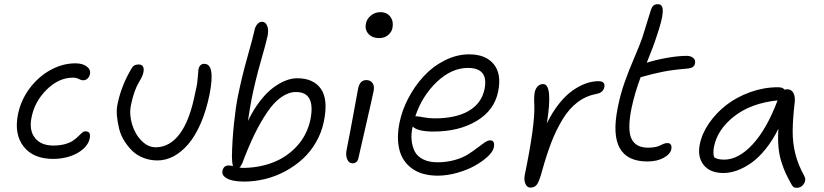

<svg xmlns="http://www.w3.org/2000/svg" viewBox="-20 -815 3942 918"><path d="M234.9 -55.2Q139.2 -55.2 93 -114.3Q46.9 -173.3 65.9 -268.1Q79.6 -335.9 121.3 -392.1Q163.1 -448.2 221.2 -480.2Q279.3 -512.2 340.8 -512.2Q374.5 -512.2 394.5 -497.3Q414.6 -482.4 410.2 -460.9Q407.2 -447.8 398.7 -439.5Q390.1 -431.2 377.9 -431.2Q368.2 -431.2 356.4 -437.5Q344.7 -443.8 329.1 -443.8Q261.2 -443.8 203.4 -386.7Q145.5 -329.6 130.9 -253.9Q118.2 -192.4 147 -155.8Q175.8 -119.1 234.9 -119.1Q267.1 -119.1 291.7 -126.2Q316.4 -133.3 330.3 -143.3Q344.2 -153.3 354 -163.1Q363.8 -172.9 371.8 -179.9Q379.9 -187 387.2 -187Q402.3 -187 407.2 -179.4Q412.1 -171.9 409.2 -153.8Q403.3 -125 377.4 -102.3Q351.6 -79.6 314 -67.4Q276.4 -55.2 234.9 -55.2Z M732.9 -47.9Q697.3 -47.9 666 -60.1Q634.8 -72.3 613 -93.3Q591.3 -114.3 574.2 -141.6Q557.1 -168.9 549.6 -199.5Q542 -230 539.1 -261.5Q536.1 -293 543 -321.8Q560.5 -405.8 607.9 -485.8Q618.2 -506.8 642.1 -506.8Q672.4 -506.8 666 -470.2Q663.1 -456.5 655.8 -442.1Q648.4 -427.7 640.6 -415Q632.8 -402.3 623 -375.2Q613.3 -348.1 606 -312Q597.2 -267.6 611.6 -220.2Q626 -172.9 657 -141.8Q688 -110.8 724.1 -110.8Q792 -110.8 840.3 -176.3Q888.7 -241.7 914.1 -375Q920.4 -399.9 922.9 -418Q925.3 -436 926.3 -453.1Q927.2 -470.2 928.7 -481.9Q933.6 -509.8 957 -509.8Q1010.3 -509.8 981.9 -363.8Q966.3 -286.1 939.7 -225.1Q913.1 -164.1 880.1 -125.7Q847.2 -87.4 809.8 -67.6Q772.5 -47.9 732.9 -47.9Z M1146.5 53.2Q1117.7 53.2 1094 48.3Q1070.3 43.5 1055.2 31.5Q1040 19.5 1043.5 2Q1049.3 -23.9 1072.8 -23.9Q1082 -23.9 1093.8 -21Q1088.9 -39.6 1088.9 -66.9Q1090.3 -143.6 1098.6 -223.4Q1106.9 -303.2 1117.7 -356Q1136.7 -449.7 1163.6 -544.4Q1190.4 -639.2 1196.8 -669.9Q1199.7 -686.5 1209.7 -698.7Q1219.7 -710.9 1232.4 -710.9Q1248.5 -710.9 1256.8 -693.1Q1265.1 -675.3 1259.8 -645Q1252.9 -611.8 1227.1 -522.2Q1201.2 -432.6 1182.6 -339.8Q1175.8 -304.7 1165.5 -236.8Q1191.4 -290.5 1222.9 -331.3Q1254.4 -372.1 1285.6 -395.3Q1316.9 -418.5 1345.7 -429.7Q1374.5 -440.9 1400.4 -440.9Q1479 -440.9 1514.4 -390.1Q1549.8 -339.4 1528.8 -235.8Q1518.1 -182.1 1491.2 -135.5Q1464.4 -88.9 1426.8 -54.7Q1389.2 -20.5 1343.3 4.2Q1297.4 28.8 1247.1 41Q1196.8 53.2 1146.5 53.2ZM1138.7 -35.2Q1132.8 -21 1124.5 -14.2Q1134.3 -12.2 1138.7 -12.2Q1217.8 -12.2 1285.4 -38.3Q1353 -64.5 1401.4 -118.2Q1449.7 -171.9 1464.8 -246.1Q1488.8 -375 1395.5 -375Q1359.9 -375 1325 -350.6Q1290 -326.2 1258.1 -279.3Q1226.1 -232.4 1197 -172.9Q1168 -113.3 1138.7 -35.2Z M1792.5 -632.8Q1760.3 -632.8 1741.9 -652.8Q1723.6 -672.9 1729.5 -702.1Q1733.9 -725.1 1753.7 -741Q1773.4 -756.8 1798.3 -756.8Q1831.1 -756.8 1846.9 -734.1Q1862.8 -711.4 1856.4 -681.2Q1853 -662.6 1836.2 -647.7Q1819.3 -632.8 1792.5 -632.8ZM1665.5 -34.2Q1648.4 -34.2 1640.1 -53.5Q1631.8 -72.8 1637.2 -98.1Q1655.8 -191.9 1671.6 -279.1Q1687.5 -366.2 1692.4 -392.1Q1700.7 -432.1 1731.4 -432.1Q1750.5 -432.1 1760.7 -418.5Q1771 -404.8 1766.6 -380.9Q1760.3 -349.1 1730.2 -219Q1700.2 -88.9 1694.3 -62Q1689.5 -34.2 1665.5 -34.2Z M2073.2 24.9Q1997.6 24.9 1950.7 -8.8Q1903.8 -42.5 1889.6 -98.9Q1875.5 -155.3 1890.1 -228Q1901.9 -287.6 1932.4 -345.7Q1962.9 -403.8 2005.9 -450.4Q2048.8 -497.1 2106.2 -526.1Q2163.6 -555.2 2223.1 -555.2Q2302.2 -555.2 2340.6 -508.3Q2378.9 -461.4 2361.8 -377.9Q2344.2 -288.1 2259.5 -237.1Q2174.8 -186 2052.2 -186Q1977.1 -186 1953.1 -210Q1944.8 -175.3 1948 -144.3Q1951.2 -113.3 1963.6 -89.8Q1976.1 -66.4 2003.9 -52.7Q2031.7 -39.1 2072.3 -39.1Q2115.7 -39.1 2153.6 -49.8Q2191.4 -60.5 2216.3 -76.2Q2241.2 -91.8 2261 -107.2Q2280.8 -122.6 2296.6 -133.3Q2312.5 -144 2323.2 -144Q2348.1 -144 2340.8 -108.9Q2336.4 -89.4 2311.5 -66.2Q2286.6 -43 2250.5 -22.7Q2214.4 -2.4 2166.3 11.2Q2118.2 24.9 2073.2 24.9ZM1973.1 -258.8Q1980 -258.8 2006.8 -253.9Q2033.7 -249 2057.1 -249Q2161.1 -249 2222.2 -285.4Q2283.2 -321.8 2296.9 -390.1Q2316.4 -490.2 2217.3 -490.2Q2138.7 -490.2 2068.1 -422.9Q1997.6 -355.5 1965.8 -258.8Z M2515.6 82Q2500.5 82 2492.4 64.5Q2484.4 46.9 2488.8 22.9Q2538.6 -218.3 2534.7 -312Q2532.2 -349.1 2536.6 -374Q2540.5 -391.6 2551 -402.3Q2561.5 -413.1 2576.7 -413.1Q2624.5 -413.1 2594.7 -225.1Q2621.1 -279.3 2653.3 -319.6Q2685.5 -359.9 2718.3 -382.6Q2751 -405.3 2781.5 -416Q2812 -426.8 2840.8 -426.8Q2858.9 -426.8 2865.5 -419.2Q2872.1 -411.6 2869.6 -398.9Q2863.8 -371.6 2832.5 -366.2Q2782.2 -356.9 2741.7 -326.4Q2701.2 -295.9 2670.2 -244.9Q2639.2 -193.8 2616.2 -134.5Q2593.3 -75.2 2570.8 5.9Q2558.6 51.3 2547.6 66.7Q2536.6 82 2515.6 82Z M3075.2 -43Q2882.3 -43 2933.1 -297.9Q2945.3 -361.3 2965.8 -419.7Q2986.3 -478 3012.5 -538.6Q3038.6 -599.1 3050.3 -632.8Q3061.5 -668 3074.5 -710.7Q3087.4 -753.4 3092.3 -768.1Q3096.7 -781.2 3104 -788.1Q3111.3 -794.9 3126 -794.9Q3138.7 -794.9 3144.3 -785.4Q3149.9 -775.9 3148.7 -756.6Q3147.5 -737.3 3140.6 -710.4Q3133.8 -683.6 3121.1 -646Q3104.5 -593.8 3072.3 -515.1Q3116.7 -529.3 3169.9 -538.6Q3223.1 -547.9 3263.2 -547.9Q3283.2 -547.9 3294.7 -537.8Q3306.2 -527.8 3303.2 -513.2Q3301.3 -500 3291.7 -494.1Q3282.2 -488.3 3263.2 -486.8Q3196.8 -481.4 3148.9 -471.9Q3101.1 -462.4 3043 -445.8Q3015.1 -371.6 2999 -295.9Q2979 -194.3 2999.3 -151.6Q3019.5 -108.9 3079.1 -108.9Q3099.1 -108.9 3114.3 -112.3Q3129.4 -115.7 3136.7 -119.9Q3144 -124 3153.1 -127.4Q3162.1 -130.9 3170.9 -130.9Q3194.3 -130.9 3189.9 -102.1Q3185.1 -78.1 3153.3 -60.5Q3121.6 -43 3075.2 -43Z M3439.5 12.2Q3374.5 12.2 3344.2 -26.4Q3314 -64.9 3325.7 -124Q3335.9 -176.3 3370.1 -225.8Q3404.3 -275.4 3453.6 -313.5Q3502.9 -351.6 3567.9 -374.8Q3632.8 -397.9 3699.7 -397.9Q3722.7 -397.9 3731.4 -386.2Q3739.3 -388.2 3744.6 -388.2Q3764.2 -388.2 3773.7 -370.1Q3783.2 -352.1 3779.3 -321.8Q3770.5 -247.6 3770 -189.9Q3769.5 -132.3 3782.5 -80.3Q3795.4 -28.3 3824.7 24.9Q3835.9 43.5 3824 63.2Q3812 83 3789.6 83Q3778.3 83 3772.9 78.4Q3767.6 73.7 3761.7 62Q3745.1 31.7 3735.8 11.7Q3726.6 -8.3 3716.1 -41Q3705.6 -73.7 3702.1 -112.5Q3698.7 -151.4 3701.7 -199.2Q3674.3 -144 3640.4 -102.1Q3606.4 -60.1 3571.8 -35.9Q3537.1 -11.7 3503.9 0.2Q3470.7 12.2 3439.5 12.2ZM3393.6 -112.8Q3388.2 -83 3394.5 -63Q3410.2 -51.8 3442.4 -51.8Q3511.2 -51.8 3578.9 -125.2Q3646.5 -198.7 3697.8 -335Q3570.8 -321.8 3490.5 -259Q3410.2 -196.3 3393.6 -112.8Z"/></svg>

Font: Shantell Sans Irregular Bouncy
Style: Italic
Weight: 300
Italic angle: -11.31°
Designer: Stephen Nixon, Anya Danilova, Shantell Martin
Foundry: Arrow Type
Version: Version 1.006;[9816181b4]